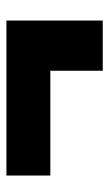

<svg xmlns="http://www.w3.org/2000/svg" viewBox="112 -574 347 612"><g transform="rotate(-90 286.0 -267.5)"><path d="M367 -114V-281H33V-421H527V-114Z"/></g></svg>

Font: Bitter Black
Style: Regular
Weight: 900
Designer: Sol Matas, and Bitter project Authors
Foundry: Sol Matas
Version: Version 2.001